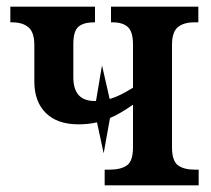

<svg xmlns="http://www.w3.org/2000/svg" viewBox="-20 -556 633 576"><path d="M576 -47V0H294V-47H308Q343 -47 361 -60Q379 -73 379 -114V-242Q339 -214 310 -202L291 -96L271 -189Q246 -183 215 -183Q152 -183 117.5 -217Q83 -251 83 -312V-421Q83 -459 65.5 -474Q48 -489 16 -489H11V-536H265V-489H262Q231 -489 215.5 -476Q200 -463 200 -424V-324Q200 -253 264 -253H268L286 -360L309 -259Q338 -267 379 -293V-422Q379 -461 363.5 -475Q348 -489 318 -489H313V-536H575V-489H563Q531 -489 513.5 -474.5Q496 -460 496 -421V-114Q496 -74 513.5 -60.5Q531 -47 565 -47Z"/></svg>

Font: Noto Serif NarrowSemiBold
Style: Regular
Weight: 600
Width: 4
Designer: Monotype Design Team
Foundry: Monotype Imaging Inc.
Version: Version 1.001